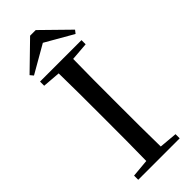

<svg xmlns="http://www.w3.org/2000/svg" viewBox="-300 -976 1012 1012"><g transform="rotate(-45 205.5 -470.0)"><path d="M227 -940H185L36 -795L51 -777L206 -866L361 -777L375 -795ZM51 -701 151 -693C153 -593 153 -493 153 -392V-339C153 -239 153 -138 151 -40L51 -31V0H360V-31L259 -40C257 -140 257 -239 257 -340V-392C257 -493 257 -593 259 -693L360 -701V-732H51Z"/></g></svg>

Font: Noto Serif HK Medium
Style: Regular
Weight: 500
Designer: Ryoko NISHIZUKA 西塚涼子 (kana & ideographs); Frank Grießhammer (Latin, Greek & Cyrillic); Wenlong ZHANG 张文龙 (bopomofo); San
Foundry: Adobe
Version: Version 2.001;hotconv 1.1.0;makeotfexe 2.6.0